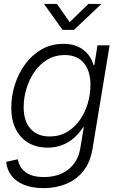

<svg xmlns="http://www.w3.org/2000/svg" viewBox="-20 -765 618 998"><path d="M207 212.9Q148.9 212.9 106.7 196.3Q64.5 179.7 40.3 148.9Q16.1 118.2 12.2 76.2L72.8 63Q77.6 90.3 93.3 111.1Q108.9 131.8 137.5 143.6Q166 155.3 208.5 155.3Q284.7 155.3 335.4 115.5Q386.2 75.7 397.9 2.4L415.5 -104L412.1 -103.5Q393.1 -73.7 366.2 -49.6Q339.4 -25.4 304.7 -11.5Q270 2.4 227.5 2.4Q169.9 2.4 127.4 -22.7Q85 -47.9 61.8 -94.5Q38.6 -141.1 38.6 -205.1Q38.6 -266.6 57.4 -325.4Q76.2 -384.3 111.6 -432.4Q147 -480.5 197 -508.8Q247.1 -537.1 309.1 -537.1Q342.8 -537.1 369.1 -528.6Q395.5 -520 415 -504.6Q434.6 -489.3 447.3 -469Q460 -448.7 466.3 -426.3L470.2 -426.8L486.8 -529.3H549.8L460.9 8.3Q449.2 79.1 413.1 124.3Q377 169.4 323.5 191.2Q270 212.9 207 212.9ZM237.8 -55.7Q289.1 -55.7 328.4 -79.1Q367.7 -102.5 395 -141.4Q422.4 -180.2 436.3 -227.8Q450.2 -275.4 450.2 -324.7Q450.2 -395.5 415.8 -437.3Q381.3 -479 315.9 -479Q266.6 -479 227.1 -455.6Q187.5 -432.1 159.9 -392.8Q132.3 -353.5 117.7 -305.2Q103 -256.8 103 -207Q103 -135.7 138.7 -95.7Q174.3 -55.7 237.8 -55.7ZM275.9 -744.6 342.3 -649.9 439.5 -744.6H505.9L505.4 -742.7L364.7 -609.9H305.2L210 -742.7L210.4 -744.6Z"/></svg>

Font: Inter 24pt Light
Style: Italic
Weight: 300
Italic angle: -9.3988°
Designer: Rasmus Andersson
Foundry: rsms
Version: Version 4.001;git-66647c0bb